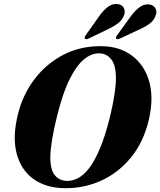

<svg xmlns="http://www.w3.org/2000/svg" viewBox="-20 -948 817 979"><path d="M496.5 -712.5Q588.5 -712 652 -665Q715.5 -618 740 -535Q764.5 -452 740 -342.5Q714 -226.5 649.5 -147Q585 -67.5 496.5 -27.2Q408 13 310 11.5Q214 10.5 150.2 -35.5Q86.5 -81.5 64.5 -166.8Q42.5 -252 72.5 -369.5Q97.5 -468 157.2 -546Q217 -624 303.5 -668.8Q390 -713.5 496.5 -712.5ZM322 -25.5Q349 -25 377.5 -39.5Q406 -54 434.2 -90.2Q462.5 -126.5 489.5 -190.5Q516.5 -254.5 541 -353Q556.5 -417.5 563.8 -466Q571 -514.5 571 -549.5Q571 -615.5 547.5 -645.2Q524 -675 488 -676Q450.5 -678 412 -648.5Q373.5 -619 337.5 -549Q301.5 -479 271.5 -359Q253.5 -286.5 245.2 -234.5Q237 -182.5 236.5 -146.5Q236.5 -81.5 259.8 -54Q283 -26.5 322 -25.5ZM486.5 -866.5Q507.5 -896 529.5 -912.5Q551.5 -929 576 -927.5Q599 -926.5 609.5 -910.2Q620 -894 613.5 -873Q605.5 -848.5 584.8 -831.8Q564 -815 535.5 -801.5L432 -751.5Q418.5 -745 412.5 -751.5Q408.5 -756.5 417.5 -769ZM648 -866.5Q670 -895.5 692.5 -911.8Q715 -928 739 -925.5Q761.5 -923.5 771.5 -907.2Q781.5 -891 774 -870Q766 -845.5 745 -829Q724 -812.5 695 -800L591 -751Q577 -745 572 -751.5Q568 -757.5 578 -769.5Z"/></svg>

Font: Fraunces 72pt S000
Style: Bold Italic
Weight: 700
Italic angle: -16°
Version: Version 1.000; ttfautohint (v1.8.3)